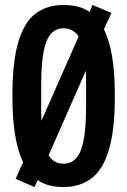

<svg xmlns="http://www.w3.org/2000/svg" viewBox="-20 -742 512 774"><path d="M119 12 43 -21 73 -88Q52 -132 41 -197.5Q30 -263 30 -355Q30 -495 54.5 -575Q79 -655 125 -688.5Q171 -722 236 -722Q266 -722 292.5 -715.5Q319 -709 341 -694L353 -722L429 -690L399 -623Q421 -580 432 -514Q443 -448 443 -355Q443 -216 418.5 -136Q394 -56 347.5 -22Q301 12 236 12Q206 12 179.5 5.5Q153 -1 132 -16ZM146 -294Q146 -274 147 -255L297 -595Q285 -612 270 -620Q255 -628 236 -628Q207 -628 187 -607.5Q167 -587 156.5 -537Q146 -487 146 -397ZM236 -82Q265 -82 285.5 -102.5Q306 -123 316.5 -173.5Q327 -224 327 -314V-417Q327 -439 326 -457L176 -116Q197 -82 236 -82Z"/></svg>

Font: Special Gothic Condensed Medium
Style: Regular
Weight: 500
Width: 3
Designer: Alistair McCready
Foundry: Monolith
Version: Version 1.000; ttfautohint (v1.8.4.7-5d5b)